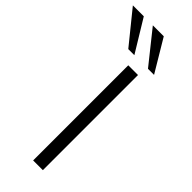

<svg xmlns="http://www.w3.org/2000/svg" viewBox="-387 -975 1006 1006"><g transform="rotate(45 116.5 -472.0)"><path d="M122 0V-705H194V0ZM208 -765 65 -944H146L253 -765ZM62 -765 -83 -944H-2L107 -765Z"/></g></svg>

Font: Nunito Sans 10pt Expanded Light
Style: Regular
Weight: 300
Width: 7
Designer: Vernon Adams
Foundry: Vernon Adams
Version: Version 3.101;gftools[0.9.27]